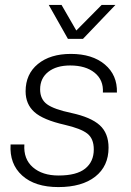

<svg xmlns="http://www.w3.org/2000/svg" viewBox="-20 -750 533 780"><path d="M23 -163H79Q75 -104 113.5 -70.5Q152 -37 218 -37Q291 -37 326 -65Q361 -93 361 -143Q361 -187 334.5 -207.5Q308 -228 243 -243Q155 -263 119.5 -295Q84 -327 84 -379Q84 -449 134 -490Q184 -531 268 -531Q355 -531 406 -488Q457 -445 455 -374H398Q401 -425 364.5 -454.5Q328 -484 265 -484Q209 -484 176 -458Q143 -432 143 -387Q143 -347 171 -326.5Q199 -306 270 -291Q349 -274 385 -241.5Q421 -209 421 -150Q421 -75 367 -32.5Q313 10 217 10Q122 10 70 -37Q18 -84 23 -163ZM178 -730H230L290 -626L393 -730H449L317 -592H256Z"/></svg>

Font: Mona Sans Light
Style: Italic
Weight: 300
Italic angle: -11.7°
Designer: Deni Anggara
Foundry: GitHub
Version: Version 2.000